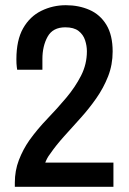

<svg xmlns="http://www.w3.org/2000/svg" viewBox="-20 -718 496 738"><path d="M37 0V-16Q37 -62 52.5 -102.5Q68 -143 93 -179Q124 -222 162 -261.5Q200 -301 234.5 -342Q269 -383 291.5 -427Q314 -471 314 -521Q314 -542 307 -563.5Q300 -585 282 -599Q264 -613 231 -613Q183 -613 163 -577Q143 -541 143 -491V-450H46Q46 -450 44.5 -461Q43 -472 43 -490Q43 -564 69 -609.5Q95 -655 139 -676.5Q183 -698 233 -698Q283 -698 324 -680Q365 -662 389 -622.5Q413 -583 413 -520Q413 -469 395.5 -424.5Q378 -380 350 -340Q322 -300 289 -263.5Q256 -227 225.5 -193Q195 -159 173 -127Q166 -118 161.5 -109.5Q157 -101 154 -93H416V0Z"/></svg>

Font: Archivo Narrow Medium
Style: Regular
Weight: 500
Designer: Hector Gatti
Foundry: Omnibus-Type
Version: Version 3.002